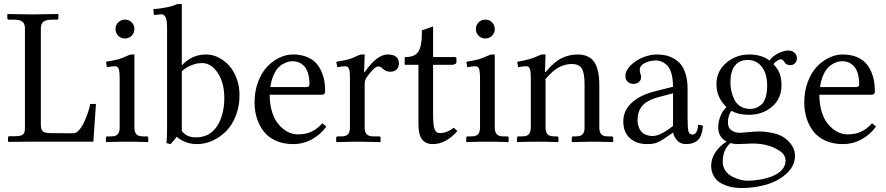

<svg xmlns="http://www.w3.org/2000/svg" viewBox="-20 -718 4490 973"><path d="M126 0 22.5 1 20.5 -1.5V-21Q20.5 -27.8 28.3 -27.8H58.1Q85.4 -27.8 95.9 -36.1Q106.4 -44.4 106.4 -67.4V-574.2Q106.4 -597.7 93.8 -607.9Q81.1 -618.2 51.8 -618.2H25.4Q17.1 -618.2 17.1 -626.5V-645L19 -647Q106 -645 145 -645L273.9 -647L275.9 -645V-626.5Q275.9 -618.2 268.1 -618.2H241.7Q211.9 -618.2 199.5 -607.2Q187 -596.2 187 -574.2V-85.4Q187 -61 197.3 -52.5Q207.5 -43.9 234.9 -43.5L351.1 -42.5Q366.2 -42.5 381.1 -59.3Q396 -76.2 407.2 -101.1Q418.5 -126 426.3 -149.7Q434.1 -173.3 437.5 -191.4H466.3L453.1 0Z M579.3 -536.9Q565.4 -550.8 565.4 -570.8Q565.4 -590.8 579.3 -604.7Q593.3 -618.7 613.3 -618.7Q633.3 -618.7 647.2 -604.7Q661.1 -590.8 661.1 -570.8Q661.1 -550.8 647.2 -536.9Q633.3 -522.9 613.3 -522.9Q593.3 -522.9 579.3 -536.9ZM661.1 -71.8Q661.1 -49.3 670.9 -38.1Q680.7 -26.9 704.1 -26.9H723.1Q731.4 -26.9 731.4 -18.6V0L729.5 2Q664.6 0 623.5 0Q582.5 0 518.6 2L516.6 0V-18.6Q516.6 -26.9 524.4 -26.9H543.5Q567.4 -26.9 576.9 -38.1Q586.4 -49.3 586.4 -71.8V-320.8Q586.4 -357.9 581.1 -370.1Q575.7 -382.3 564 -382.3Q546.4 -382.3 522 -377.4L517.1 -404.8Q562.5 -412.6 580.3 -417.7Q598.1 -422.9 621.1 -433.6Q638.7 -441.9 646 -441.9H661.1Z M901.4 -53.7Q916 -36.1 932.9 -29.1Q949.7 -22 973.6 -22Q1042.5 -22 1079.6 -78.1Q1116.7 -134.3 1116.7 -223.1Q1116.7 -298.3 1083.5 -348.4Q1050.3 -398.4 1003.4 -398.4Q993.2 -398.4 980.5 -396.7Q967.8 -395 943.4 -384.5Q918.9 -374 901.4 -356ZM826.7 -572.8Q826.7 -614.3 819.6 -629.9Q812.5 -645.5 796.9 -645.5L764.6 -642.1Q759.3 -642.1 759.3 -647L757.3 -672.4Q782.7 -672.4 826.7 -681.2Q853 -686 879.4 -697.8H901.4V-386.7Q952.1 -441.9 1023.9 -441.9Q1056.6 -441.9 1087.2 -426.8Q1117.7 -411.6 1141.4 -385.3Q1165 -358.9 1179.4 -319.8Q1193.8 -280.8 1193.8 -236.3Q1193.8 -178.7 1174.8 -130.6Q1155.8 -82.5 1124.8 -52Q1093.8 -21.5 1055.9 -4.6Q1018.1 12.2 979 12.2Q918.5 12.2 875.5 -24.9Q864.7 -9.3 844.2 12.2L823.7 7.3Q826.7 -21 826.7 -71.3Z M1350.1 -276.9H1533.7Q1548.3 -276.9 1548.3 -290.5Q1548.3 -323.7 1540.5 -347.9Q1532.7 -372.1 1519.8 -384.5Q1506.8 -397 1493.2 -402.3Q1479.5 -407.7 1464.4 -407.7Q1455.1 -407.7 1445.1 -406Q1435.1 -404.3 1419.2 -396.5Q1403.3 -388.7 1390.6 -375.7Q1377.9 -362.8 1366.5 -337.2Q1355 -311.5 1350.1 -276.9ZM1613.8 -93.3 1633.8 -76.7Q1604.5 -36.1 1560.8 -12Q1517.1 12.2 1465.3 12.2Q1415.5 12.2 1377 -5.4Q1338.4 -22.9 1315.7 -53Q1293 -83 1281.5 -120.1Q1270 -157.2 1270 -199.2Q1270 -253.9 1287.1 -300.8Q1304.2 -347.7 1332 -377.9Q1359.9 -408.2 1394.5 -425Q1429.2 -441.9 1465.3 -441.9Q1503.4 -441.9 1532.7 -430.4Q1562 -418.9 1579.6 -400.6Q1597.2 -382.3 1608.4 -356.9Q1619.6 -331.5 1623.8 -306.9Q1627.9 -282.2 1627.9 -254.9Q1627.9 -237.8 1609.9 -237.8H1346.7Q1346.7 -194.8 1356.2 -159.9Q1365.7 -125 1380.6 -102.8Q1395.5 -80.6 1414.8 -65.2Q1434.1 -49.8 1452.6 -43.5Q1471.2 -37.1 1489.3 -37.1Q1529.3 -37.1 1558.1 -50.5Q1586.9 -64 1613.8 -93.3Z M1753.4 -71.8V-320.8Q1753.4 -356.9 1748.3 -369.6Q1743.2 -382.3 1731 -382.3Q1713.4 -382.3 1689.5 -377.4L1684.1 -404.8Q1730 -412.6 1747.3 -417.5Q1764.6 -422.4 1787.6 -433.6Q1804.2 -441.9 1813 -441.9H1828.1L1825.2 -352.1H1828.1Q1889.6 -441.9 1944.8 -441.9Q2001.5 -441.9 2001.5 -396Q2001.5 -376.5 1989.5 -365.5Q1977.5 -354.5 1958 -354.5Q1934.6 -354.5 1917 -372.1Q1907.7 -381.3 1897 -381.3Q1877.9 -381.3 1839.8 -328.6Q1828.1 -312.5 1828.1 -293.9V-71.8Q1828.1 -49.3 1837.9 -38.1Q1847.7 -26.9 1871.1 -26.9H1900.4Q1908.7 -26.9 1908.7 -18.6V0L1906.7 2Q1828.1 0 1789.1 0L1685.5 2L1683.6 0V-18.6Q1683.6 -26.9 1691.4 -26.9H1710.4Q1734.4 -26.9 1743.9 -38.1Q1753.4 -49.3 1753.4 -71.8Z M2174.8 -389.6V-134.8Q2174.8 -85.9 2181.9 -64.7Q2189 -43.5 2208.5 -43.5Q2244.6 -43.5 2279.8 -70.8L2297.9 -53.7Q2239.3 12.2 2173.3 12.2Q2137.2 12.2 2118.9 -11.5Q2100.6 -35.2 2100.6 -87.4V-389.6H2035.6Q2030.8 -389.6 2030.8 -393.6V-424.8Q2030.8 -428.7 2034.7 -428.7Q2082.5 -428.7 2100.1 -456.5Q2117.7 -484.4 2117.7 -544.9V-564L2174.8 -584V-428.7H2285.2Q2293 -428.7 2293 -422.9V-402.8Q2293 -396.5 2285.6 -393.1Q2278.3 -389.6 2269.5 -389.6Z M2405.5 -536.9Q2391.6 -550.8 2391.6 -570.8Q2391.6 -590.8 2405.5 -604.7Q2419.4 -618.7 2439.5 -618.7Q2459.5 -618.7 2473.4 -604.7Q2487.3 -590.8 2487.3 -570.8Q2487.3 -550.8 2473.4 -536.9Q2459.5 -522.9 2439.5 -522.9Q2419.4 -522.9 2405.5 -536.9ZM2487.3 -71.8Q2487.3 -49.3 2497.1 -38.1Q2506.8 -26.9 2530.3 -26.9H2549.3Q2557.6 -26.9 2557.6 -18.6V0L2555.7 2Q2490.7 0 2449.7 0Q2408.7 0 2344.7 2L2342.8 0V-18.6Q2342.8 -26.9 2350.6 -26.9H2369.6Q2393.6 -26.9 2403.1 -38.1Q2412.6 -49.3 2412.6 -71.8V-320.8Q2412.6 -357.9 2407.2 -370.1Q2401.9 -382.3 2390.1 -382.3Q2372.6 -382.3 2348.1 -377.4L2343.3 -404.8Q2388.7 -412.6 2406.5 -417.7Q2424.3 -422.9 2447.3 -433.6Q2464.8 -441.9 2472.2 -441.9H2487.3Z M2942.4 -71.8V-290.5Q2942.4 -346.2 2929 -369.9Q2915.5 -393.6 2877.9 -393.6Q2843.3 -393.6 2812.3 -377Q2781.2 -360.4 2744.6 -317.4V-71.8Q2744.6 -49.3 2754.4 -38.1Q2764.2 -26.9 2787.6 -26.9H2801.8Q2810.1 -26.9 2810.1 -18.6V0L2808.1 2Q2745.6 0 2705.6 0Q2665 0 2602.1 2L2600.1 0V-18.6Q2600.1 -26.9 2607.9 -26.9H2627Q2650.9 -26.9 2660.4 -38.1Q2669.9 -49.3 2669.9 -71.8V-320.8Q2669.9 -358.4 2664.6 -370.4Q2659.2 -382.3 2647.5 -382.3Q2629.9 -382.3 2606 -377.4L2600.6 -404.8Q2672.4 -417 2703.6 -433.6Q2720.2 -441.9 2729.5 -441.9H2744.6L2741.7 -353H2744.6Q2789.1 -405.3 2826.9 -423.6Q2864.7 -441.9 2907.7 -441.9Q2934.1 -441.9 2953.6 -433.8Q2973.1 -425.8 2985.1 -412.1Q2997.1 -398.4 3004.4 -377.7Q3011.7 -356.9 3014.4 -334.7Q3017.1 -312.5 3017.1 -283.7V-71.8Q3017.1 -49.3 3026.9 -38.1Q3036.6 -26.9 3060.1 -26.9H3079.1Q3087.4 -26.9 3087.4 -18.6V0L3085.4 2Q3020 0 2978 0L2879.4 2L2877.4 0V-18.6Q2877.4 -26.9 2885.3 -26.9H2899.4Q2923.3 -26.9 2932.9 -38.1Q2942.4 -49.3 2942.4 -71.8Z M3390.6 -245.1 3312 -224.6Q3280.3 -215.3 3259 -201.9Q3237.8 -188.5 3227.8 -172.4Q3217.8 -156.2 3214.4 -141.4Q3210.9 -126.5 3210.9 -107.4Q3210.9 -94.2 3214.4 -81.5Q3217.8 -68.8 3225.8 -56.4Q3233.9 -43.9 3250.2 -36.4Q3266.6 -28.8 3289.1 -28.8Q3309.6 -28.8 3338.6 -44.7Q3367.7 -60.5 3390.6 -80.1ZM3455.1 12.2Q3428.7 12.2 3411.9 -6.1Q3395 -24.4 3391.1 -46.4L3368.2 -30.3Q3331.1 -4.4 3311.5 3.9Q3292 12.2 3259.8 12.2Q3205.6 12.2 3172.1 -17.8Q3138.7 -47.9 3138.7 -102.5Q3138.7 -158.2 3181.6 -197.5Q3224.6 -236.8 3298.8 -255.4L3390.6 -278.3Q3390.6 -318.4 3382.3 -346.4Q3374 -374.5 3359.9 -387.7Q3345.7 -400.9 3332.3 -406.2Q3318.8 -411.6 3304.2 -411.6Q3272.9 -411.6 3247.6 -398.7Q3222.2 -385.7 3222.2 -364.3Q3222.2 -351.6 3225.6 -343.8Q3229 -337.9 3229 -325.7Q3229 -314 3219 -303.5Q3209 -293 3189.5 -293Q3171.9 -293 3160.6 -304Q3149.4 -314.9 3149.4 -332.5Q3149.4 -360.4 3175.5 -386.5Q3201.7 -412.6 3238.3 -427.2Q3274.9 -441.9 3307.1 -441.9Q3331.1 -441.9 3351.8 -437.7Q3372.6 -433.6 3393.8 -421.9Q3415 -410.2 3430.2 -391.6Q3445.3 -373 3454.8 -341.8Q3464.4 -310.5 3464.4 -269.5V-122.6Q3464.4 -71.8 3468.5 -54Q3472.7 -36.1 3488.8 -36.1Q3514.6 -36.1 3518.1 -86.4L3542.5 -81.1Q3538.1 -28.8 3516.8 -8.3Q3495.6 12.2 3455.1 12.2Z M3867.7 -283.2Q3867.7 -344.7 3840.8 -379.4Q3814 -414.1 3768.6 -414.1Q3727.5 -414.1 3704.6 -385.5Q3681.6 -356.9 3681.6 -300.3Q3681.6 -278.3 3686.3 -256.8Q3690.9 -235.4 3701.2 -213.9Q3711.4 -192.4 3732.2 -179.2Q3752.9 -166 3781.2 -166Q3796.4 -166 3809.8 -170.7Q3823.2 -175.3 3837.2 -186.8Q3851.1 -198.2 3859.4 -222.9Q3867.7 -247.6 3867.7 -283.2ZM3680.7 7.3Q3642.6 42 3642.6 101.1Q3642.6 127.4 3656.7 147.5Q3670.9 167.5 3692.1 177.7Q3713.4 188 3732.4 192.9Q3751.5 197.8 3766.6 197.8Q3800.3 197.8 3833.3 191.9Q3866.2 186 3895.5 174.3Q3924.8 162.6 3942.9 142.3Q3960.9 122.1 3960.9 96.2Q3960.9 76.7 3949.2 62.5Q3937.5 48.3 3908.7 33.7Q3859.9 9.3 3791.5 9.3Q3779.3 9.3 3758.3 10.7Q3736.8 12.2 3717.8 12.2Q3703.6 12.2 3680.7 7.3ZM3984.4 -387.7Q3963.9 -387.7 3954.1 -404.8Q3946.8 -417.5 3937 -417.5Q3928.7 -417.5 3917.2 -409.4Q3905.8 -401.4 3899.4 -393.1Q3921.4 -369.6 3930.9 -345.7Q3940.4 -321.8 3940.4 -286.6Q3940.4 -217.3 3891.8 -176.8Q3843.3 -136.2 3776.4 -136.2Q3721.2 -136.2 3686.5 -156.7Q3668.9 -130.9 3668.9 -99.1Q3668.9 -69.8 3687 -57.4Q3705.1 -44.9 3730.5 -44.9Q3738.3 -44.9 3761.7 -47.4Q3804.2 -51.8 3826.2 -51.8Q3861.8 -51.8 3901.4 -42.7Q3940.9 -33.7 3966.8 -10.7Q4008.8 26.9 4008.8 70.3Q4008.8 121.6 3967.5 160.2Q3926.3 198.7 3866 216.8Q3805.7 234.9 3738.3 234.9Q3709 234.9 3683.1 229Q3657.2 223.1 3634.3 210.7Q3611.3 198.2 3597.7 175.3Q3584 152.3 3584 121.1Q3584 88.4 3604.2 55.9Q3624.5 23.4 3662.1 -0.5Q3619.6 -22.5 3619.6 -73.7Q3619.6 -100.6 3630.9 -129.2Q3642.1 -157.7 3661.6 -175.3Q3610.8 -224.1 3610.8 -291Q3610.8 -357.4 3660.6 -399.7Q3710.4 -441.9 3776.9 -441.9Q3839.4 -441.9 3879.4 -411.1Q3896.5 -434.6 3925 -448.2Q3953.6 -461.9 3974.6 -461.9Q3993.7 -461.9 4006.1 -450.9Q4018.6 -439.9 4018.6 -423.8Q4018.6 -407.7 4008.8 -397.7Q3999 -387.7 3984.4 -387.7Z M4135.7 -276.9H4319.3Q4334 -276.9 4334 -290.5Q4334 -323.7 4326.2 -347.9Q4318.4 -372.1 4305.4 -384.5Q4292.5 -397 4278.8 -402.3Q4265.1 -407.7 4250 -407.7Q4240.7 -407.7 4230.7 -406Q4220.7 -404.3 4204.8 -396.5Q4189 -388.7 4176.3 -375.7Q4163.6 -362.8 4152.1 -337.2Q4140.6 -311.5 4135.7 -276.9ZM4399.4 -93.3 4419.4 -76.7Q4390.1 -36.1 4346.4 -12Q4302.7 12.2 4251 12.2Q4201.2 12.2 4162.6 -5.4Q4124 -22.9 4101.3 -53Q4078.6 -83 4067.1 -120.1Q4055.7 -157.2 4055.7 -199.2Q4055.7 -253.9 4072.8 -300.8Q4089.8 -347.7 4117.7 -377.9Q4145.5 -408.2 4180.2 -425Q4214.8 -441.9 4251 -441.9Q4289.1 -441.9 4318.4 -430.4Q4347.7 -418.9 4365.2 -400.6Q4382.8 -382.3 4394 -356.9Q4405.3 -331.5 4409.4 -306.9Q4413.6 -282.2 4413.6 -254.9Q4413.6 -237.8 4395.5 -237.8H4132.3Q4132.3 -194.8 4141.8 -159.9Q4151.4 -125 4166.3 -102.8Q4181.2 -80.6 4200.4 -65.2Q4219.7 -49.8 4238.3 -43.5Q4256.8 -37.1 4274.9 -37.1Q4314.9 -37.1 4343.8 -50.5Q4372.6 -64 4399.4 -93.3Z"/></svg>

Font: Libertinage
Style: l
Weight: 400
Designer: OSP
Foundry: OSP
Version: Version 1.0; 2008; OFL relea